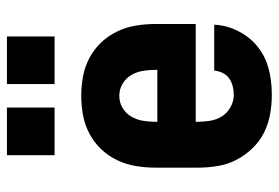

<svg xmlns="http://www.w3.org/2000/svg" viewBox="-142 -634 785 540"><g transform="rotate(-90 250.0 -364.5)"><path d="M252 8Q225 8 197.5 3Q170 -2 145.5 -14.5Q121 -27 101.5 -47.5Q82 -68 69.5 -92.5Q57 -117 52.5 -144.5Q48 -172 48 -200V-320Q48 -347 52.5 -374.5Q57 -402 69 -427Q81 -452 100 -472Q119 -492 143.5 -505Q168 -518 195.5 -523Q223 -528 250 -528Q277 -528 304.5 -523Q332 -518 356.5 -505Q381 -492 400 -472Q419 -452 431 -427Q443 -402 447.5 -374.5Q452 -347 452 -320V-206H177V-200Q177 -182 180 -164.5Q183 -147 192.5 -132Q202 -117 218.5 -108Q235 -99 252 -99Q265 -99 277 -102Q289 -105 299 -112Q309 -119 314.5 -130.5Q320 -142 321 -154H450Q449 -130 441 -107.5Q433 -85 419.5 -65.5Q406 -46 387 -31Q368 -16 346 -7.5Q324 1 300 4.5Q276 8 252 8ZM323 -314V-320Q323 -338 320 -355.5Q317 -373 308 -388Q299 -403 283.5 -412Q268 -421 250 -421Q232 -421 216.5 -412Q201 -403 192 -388Q183 -373 180 -355.5Q177 -338 177 -320V-314ZM417 -603H283V-737H417ZM217 -603H83V-737H217Z"/></g></svg>

Font: Iosevka SS04 Heavy
Style: Regular
Weight: 900
Monospace: yes
Designer: Belleve Invis
Foundry: Belleve Invis
Version: Version 19.0.0; ttfautohint (v1.8.4)